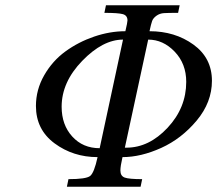

<svg xmlns="http://www.w3.org/2000/svg" viewBox="-20 -712 828 732"><path d="M550 -593Q647 -593 717.5 -542Q788 -491 788 -404Q788 -322 730 -252.5Q672 -183 594.5 -148Q517 -113 447 -113Q439 -78 439 -62Q439 -41 455.5 -35Q472 -29 522 -29L516 0H235L241 -29Q308 -29 323.5 -41Q339 -53 352 -113Q259 -113 188 -165.5Q117 -218 117 -308Q117 -370 148.5 -425Q180 -480 229.5 -516Q279 -552 339 -572.5Q399 -593 458 -593Q466 -627 466 -634Q466 -653 448.5 -658Q431 -663 378 -663L384 -692H665L659 -663Q622 -663 605.5 -662Q589 -661 576.5 -652Q564 -643 560 -632Q556 -621 550 -593ZM456 -149H462Q548 -149 619 -225Q690 -301 690 -400Q690 -469 646 -515Q602 -561 545 -561ZM360 -147 449 -561Q372 -561 293.5 -480Q215 -399 215 -305Q215 -236 255.5 -191.5Q296 -147 360 -147Z"/></svg>

Font: Lingua Franca
Style: Italic
Weight: 400
Italic angle: -13°
Version: Version 1.19